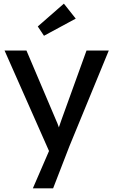

<svg xmlns="http://www.w3.org/2000/svg" viewBox="-20 -802 621 1052"><path d="M160 230 266 -15 267 67 5 -525H125L289 -139Q294 -129 301 -108.5Q308 -88 313 -68L287 -62Q295 -83 302.5 -104Q310 -125 317 -146L454 -525H576L360 0L271 230ZM221 -606 187 -657 330 -782 395 -700Z"/></svg>

Font: Lexend Medium
Style: Regular
Weight: 500
Designer: Bonnie Shaver-Troup, Thomas Jockin
Foundry: Lexend
Version: Version 1.005